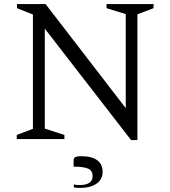

<svg xmlns="http://www.w3.org/2000/svg" viewBox="-20 -680 833 939"><path d="M62 0V-20L141 -50V-609L63 -640V-660H203L595 -151V-611L501 -640V-660H731V-640L652 -610V5H621L199 -540V-51L295 -20V0ZM374 239Q367 239 357.5 238.5Q348 238 341 236V222Q348 224 356 224.5Q364 225 369 225Q433 225 433 181Q433 155 411.5 145Q390 135 340 135V102Q340 94 347.5 89Q355 84 378 84Q430 84 456 104Q482 124 482 160Q482 198 451.5 218.5Q421 239 374 239Z"/></svg>

Font: Spectral SC Light
Style: Regular
Weight: 300
Designer: Jean-Baptiste Levee
Foundry: Production Type
Version: Version 2.001